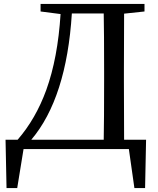

<svg xmlns="http://www.w3.org/2000/svg" viewBox="-20 -753 799 970"><path d="M13 197 8 -47H69Q161 -153 214 -299Q272 -460 286 -682L185 -695V-733H710V-695L607 -684Q606 -588 606 -392V-343Q606 -143 607 -47H624V-48L625 -47H718L713 197H659L631 0H99L67 197ZM138 -47H504Q506 -145 506 -344V-392Q506 -589 504 -685H343Q316 -257 138 -47Z"/></svg>

Font: GenRyuMin TW M
Style: Regular
Weight: 500
Version: Version 1.501;PS 1;hotconv 16.6.51;makeotf.lib2.5.65220